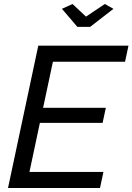

<svg xmlns="http://www.w3.org/2000/svg" viewBox="-20 -938 661 958"><path d="M171 -710H621L604 -630H244L195 -400H508L492 -325H179L127 -80H496L479 0H20ZM289 -894 342 -918 409 -855 503 -918 546 -894 430 -804H366Z"/></svg>

Font: Raleway Thin Medium
Style: Italic
Weight: 500
Italic angle: -12°
Version: Version 4.026